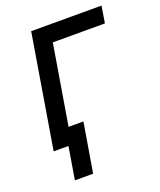

<svg xmlns="http://www.w3.org/2000/svg" viewBox="-132 -629 725 869"><g transform="rotate(-20 230.5 -195.0)"><path d="M461.4 -545.9 448.2 -464.8H197.3L120.1 0H32.2L122.6 -545.9ZM77.6 156.2 103.5 0H66.9L80.1 -81.1H205.1L165.5 156.2Z"/></g></svg>

Font: Adwaita Sans
Style: Italic
Weight: 400
Italic angle: -9.39999°
Designer: Rasmus Andersson
Foundry: rsms
Version: Version 4.001;git-9221beed3